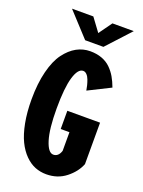

<svg xmlns="http://www.w3.org/2000/svg" viewBox="-166 -966 783 1053"><g transform="rotate(20 225.0 -440.0)"><path d="M425.5 -891 298.5 -753H192L65 -891H189.5L246 -814.5L301 -891ZM423.5 -356V-114Q404 -64.5 356 -26.8Q308 11 242 11Q207.5 11 176.5 -1.2Q145.5 -13.5 117.8 -41.2Q90 -69 70 -110Q50 -151 38.2 -212Q26.5 -273 26.5 -348Q26.5 -441 44.5 -512Q62.5 -583 93.2 -624.2Q124 -665.5 161 -685.8Q198 -706 240 -706Q278 -706 308.2 -694.8Q338.5 -683.5 359.8 -662.5Q381 -641.5 395.2 -617Q409.5 -592.5 421.5 -560L292.5 -495.5Q290 -510.5 286.5 -524.8Q283 -539 277 -555.2Q271 -571.5 261.2 -581.5Q251.5 -591.5 240 -591.5Q209.5 -591.5 191.2 -530.2Q173 -469 173 -348Q173 -228.5 192.5 -166Q212 -103.5 242 -103.5Q271.5 -103.5 283.5 -140.5V-249.5H232.5V-356Z"/></g></svg>

Font: League Mono Condensed
Style: Bold
Weight: 700
Width: 1
Designer: Tyler Finck
Foundry: The League of Moveable Type / Tyler Finck
Version: Version 2.210